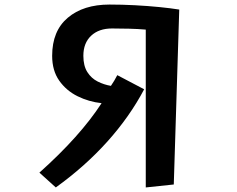

<svg xmlns="http://www.w3.org/2000/svg" viewBox="-20 -810 1040 843"><path d="M620 13V-680Q586 -683 546.5 -684Q507 -685 472 -685Q414 -685 380 -653Q346 -621 346 -565Q346 -521 363.5 -493.5Q381 -466 409 -452Q437 -438 467 -433Q476 -446 482 -456.5Q488 -467 495 -480L613 -418Q549 -297 451 -188Q353 -79 225 13L153 -52Q332 -212 426 -357Q370 -363 320.5 -387.5Q271 -412 240 -456Q209 -500 209 -565Q209 -674 277.5 -732Q346 -790 461 -790Q516 -790 572.5 -787Q629 -784 679.5 -779Q730 -774 767 -768L743 0Z"/></svg>

Font: RocknRoll One
Style: Regular
Weight: 400
Designer: Fontworks Inc.
Foundry: Fontworks Inc.
Version: Version 1.100